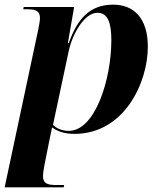

<svg xmlns="http://www.w3.org/2000/svg" viewBox="-35 -566 684 826"><path d="M130 -441 -15 240H239L241 230H208C170 230 150 224 150 192C150 180 153 161 156 145L178 35C183 12 185 0 189 -18C211 -2 240 10 285 10C500 10 601 -211 601 -365C601 -491 538 -546 452 -546C350 -546 297 -483 261 -381H257L284 -536H67L65 -526H84C122 -526 137 -517 137 -487C137 -479 134 -462 130 -441ZM261 -3C229 -3 205 -16 193 -29L261 -348C276 -417 327 -511 384 -511C429 -511 444 -468 444 -393C444 -224 374 -3 261 -3Z"/></svg>

Font: Noto Serif Display
Style: Bold Italic
Weight: 700
Italic angle: -12°
Designer: Monotype Design Team
Foundry: Monotype Imaging Inc.
Version: Version 2.009